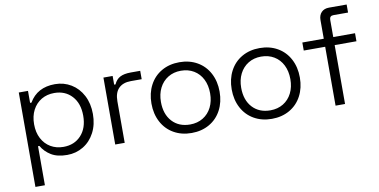

<svg xmlns="http://www.w3.org/2000/svg" viewBox="-82 -938 2715 1376"><g transform="rotate(-10 1275.5 -250.0)"><path d="M75.5 -487H142.5V-399.8H152.5Q211 -501 340.5 -501Q405 -501 457.9 -469Q510.8 -437 541.4 -378.5Q572 -320 572 -243.5Q572 -167 541.4 -108.5Q510.8 -50 457.9 -18Q405 14 340.5 14Q268.8 14 224 -13.5Q179.2 -41 154.5 -84.2H144.5V200H75.5ZM324.2 -47.5Q403.8 -47.5 452.6 -100.5Q501.5 -153.5 501.5 -243.5Q501.5 -333.5 452.6 -386.5Q403.8 -439.5 324.2 -439.5Q271.8 -439.5 231 -415.4Q190.2 -391.2 167.1 -347Q144 -302.8 144 -243.5Q144 -184.2 167.1 -140Q190.2 -95.8 231 -71.6Q271.8 -47.5 324.2 -47.5Z M758.5 -423.8H768.5Q783.2 -458 812.2 -473.5Q841.2 -489 891 -489H959.5V-428H880.2Q823.5 -428 792 -396.6Q760.5 -365.2 760.5 -302.2V0H691.5V-487H758.5Z M998 -243.5Q998 -318.8 1029 -377.5Q1060 -436.2 1116.4 -468.6Q1172.8 -501 1246 -501Q1319.2 -501 1375.6 -468.6Q1432 -436.2 1463 -377.5Q1494 -318.8 1494 -243.5Q1494 -168.2 1463 -109.5Q1432 -50.8 1375.6 -18.4Q1319.2 14 1246 14Q1172.8 14 1116.4 -18.4Q1060 -50.8 1029 -109.5Q998 -168.2 998 -243.5ZM1067 -243.5Q1067 -153.8 1115.6 -100.9Q1164.2 -48 1246 -48Q1299.2 -48 1339.9 -72.8Q1380.5 -97.5 1402.8 -141.8Q1425 -186 1425 -243.5Q1425 -301.8 1402.8 -346Q1380.5 -390.2 1339.9 -414.6Q1299.2 -439 1246 -439Q1192.8 -439 1152.1 -413.9Q1111.5 -388.8 1089.2 -344.5Q1067 -300.2 1067 -243.5Z M1582 -243.5Q1582 -318.8 1613 -377.5Q1644 -436.2 1700.4 -468.6Q1756.8 -501 1830 -501Q1903.2 -501 1959.6 -468.6Q2016 -436.2 2047 -377.5Q2078 -318.8 2078 -243.5Q2078 -168.2 2047 -109.5Q2016 -50.8 1959.6 -18.4Q1903.2 14 1830 14Q1756.8 14 1700.4 -18.4Q1644 -50.8 1613 -109.5Q1582 -168.2 1582 -243.5ZM1651 -243.5Q1651 -153.8 1699.6 -100.9Q1748.2 -48 1830 -48Q1883.2 -48 1923.9 -72.8Q1964.5 -97.5 1986.8 -141.8Q2009 -186 2009 -243.5Q2009 -301.8 1986.8 -346Q1964.5 -390.2 1923.9 -414.6Q1883.2 -439 1830 -439Q1776.8 -439 1736.1 -413.9Q1695.5 -388.8 1673.2 -344.5Q1651 -300.2 1651 -243.5Z M2295 -487V-622.5Q2295 -658.5 2315.2 -679.2Q2335.5 -700 2370.5 -700H2499V-641.5H2392Q2364 -641.5 2364 -611.5V-487H2522.5V-428.5H2364V0H2295V-428.5H2139V-487Z"/></g></svg>

Font: Space Grotesk Variable
Style: Regular
Weight: 400
Designer: Florian Karsten (Space Grotesk), Colophon Foundry (Space Mono)
Foundry: Florian Karsten
Version: Version 1.106